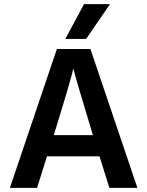

<svg xmlns="http://www.w3.org/2000/svg" viewBox="-20 -912 714 932"><path d="M398 -723H297L388 -892H514ZM160 0H28L256 -674H419L647 0H511L463 -153H208ZM336 -580Q328 -537 241 -256H431Q348 -529 336 -580Z"/></svg>

Font: Hind Colombo SemiBold
Style: Regular
Weight: 600
Designer: Jyotish Sonowal, Aditi Pimprikar
Foundry: Indian Type Foundry
Version: Version 1.000;PS 1.0;hotconv 1.0.86;makeotf.lib2.5.63406; tt